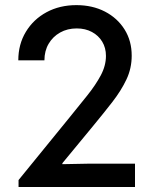

<svg xmlns="http://www.w3.org/2000/svg" viewBox="-20 -748 615 768"><path d="M54.2 0V-27.8L257.8 -277.8Q295.9 -324.7 329.1 -366.2Q362.3 -407.7 383.1 -446.5Q403.8 -485.4 403.8 -524.4Q403.8 -556.6 388.9 -581.3Q374 -606 347.7 -620.1Q321.3 -634.3 287.1 -634.3Q249.5 -634.3 220.5 -617.9Q191.4 -601.6 174.6 -573Q157.7 -544.4 157.7 -506.8H53.2Q53.2 -570.8 83.5 -620.8Q113.8 -670.9 166.3 -699.2Q218.8 -727.5 285.6 -727.5Q349.6 -727.5 399.7 -701.7Q449.7 -675.8 478.3 -630.1Q506.8 -584.5 506.8 -525.4Q506.8 -474.6 485.8 -430.2Q464.8 -385.7 429.4 -340.1Q394 -294.4 349.6 -240.7L229.5 -95.2V-91.3L333.5 -93.3H520V0Z"/></svg>

Font: Reddit Sans Medium
Style: Regular
Weight: 500
Designer: Stephen Hutchings
Foundry: Reddit
Version: Version 1.014